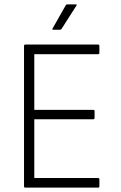

<svg xmlns="http://www.w3.org/2000/svg" viewBox="-20 -859 552 879"><path d="M96 0Q90 0 90 -6V-649Q90 -655 96 -655H429Q435 -655 435 -649V-617Q435 -611 429 -611H137V-356H407Q413 -356 413 -350V-319Q413 -313 407 -313H137V-44H429Q435 -44 435 -38V-6Q435 0 429 0ZM224 -723Q217 -723 221 -729L281 -835Q284 -839 287 -839H326Q335 -839 329 -832L262 -727Q260 -723 254 -723Z"/></svg>

Font: Sofia Sans Semi Condensed Light
Style: Regular
Weight: 300
Designer: Botio Nikoltchev, Ani Petrova
Foundry: lettersoup
Version: Version 4.100; ttfautohint (v1.8.4.7-5d5b)